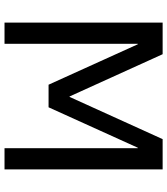

<svg xmlns="http://www.w3.org/2000/svg" viewBox="35 -775 740 850"><g transform="rotate(90 405.0 -350.0)"><path d="M80 -700H220L407 -288H409L596 -700H730V0H636V-590H634L455 -195H355L176 -590H174V0H80Z"/></g></svg>

Font: PT Root UI Medium
Style: Regular
Weight: 500
Designer: Vitaly Kuzmin
Foundry: ParaType Ltd.
Version: Version 2.001G